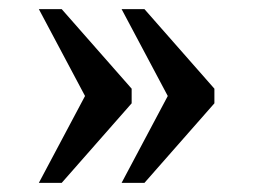

<svg xmlns="http://www.w3.org/2000/svg" viewBox="-20 -480 554 420"><path d="M246 -80 347 -270 246 -460H296L449 -286V-254L296 -80ZM65 -80 166 -270 65 -460H115L268 -286V-254L115 -80Z"/></svg>

Font: Noto Serif Thai
Style: Regular
Weight: 400
Designer: Monotype Design Team
Foundry: Monotype Imaging Inc.
Version: Version 2.001